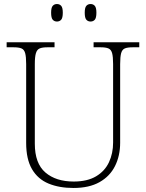

<svg xmlns="http://www.w3.org/2000/svg" viewBox="-20 -924 727 954"><path d="M345 10Q274 10 221 -12Q168 -34 139 -83.5Q110 -133 110 -214V-606Q110 -642 105 -660Q100 -678 86.5 -683.5Q73 -689 48 -689H13V-714H251V-689H215Q191 -689 177.5 -683.5Q164 -678 158.5 -660Q153 -642 153 -605V-210Q153 -112 205.5 -67Q258 -22 346 -22Q414 -22 457.5 -48Q501 -74 521.5 -118Q542 -162 542 -216V-606Q542 -642 537 -660Q532 -678 518.5 -683.5Q505 -689 481 -689H445V-714H672V-689H639Q614 -689 600.5 -683.5Q587 -678 582 -660Q577 -642 577 -605V-215Q577 -150 551.5 -99Q526 -48 474.5 -19Q423 10 345 10ZM430 -817Q417 -817 409 -826Q401 -835 401 -861Q401 -886 409 -895Q417 -904 430 -904Q443 -904 451 -895Q459 -886 459 -861Q459 -835 451 -826Q443 -817 430 -817ZM263 -817Q250 -817 242 -826Q234 -835 234 -861Q234 -886 242 -895Q250 -904 263 -904Q276 -904 284 -895Q292 -886 292 -861Q292 -835 284 -826Q276 -817 263 -817Z"/></svg>

Font: Noto Serif Tamil ExtraLight
Style: Regular
Weight: 200
Designer: Indian Type Foundry, Tom Grace, and the Monotype Design Team
Foundry: Monotype Imaging Inc.
Version: Version 2.004; ttfautohint (v1.8.4.7-5d5b)